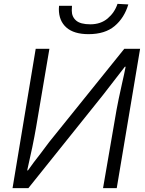

<svg xmlns="http://www.w3.org/2000/svg" viewBox="-20 -975 754 995"><path d="M165 -722H236L167 -315Q151 -222 121 -92H125Q152 -131 190 -179L235 -239L624 -722H706L585 0H514L584 -406Q592 -451 613 -545Q624 -592 631 -629H627L514 -483L127 0H45ZM285 -928 286 -945H353L352 -920Q352 -888 374.5 -868.5Q397 -849 448 -849Q502 -849 538 -879.5Q574 -910 589 -955L645 -952Q624 -882 574 -840Q524 -798 439 -798Q363 -798 324 -832.5Q285 -867 285 -928Z"/></svg>

Font: Nebula Sans Book
Style: Regular
Weight: 400
Italic angle: -9°
Designer: Paul D. Hunt for Adobe (as Source Sans)
Foundry: Nebula Entertainment & Broadcasting LLC
Version: Version 1.010